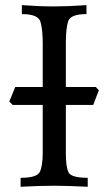

<svg xmlns="http://www.w3.org/2000/svg" viewBox="-20 -713 422 733"><path d="M314.9 0Q234.4 -3.9 187.5 -3.9Q132.8 -3.9 58.6 0V-34.2Q121.1 -34.2 132.1 -56.9Q143.1 -79.6 143.1 -129.9V-548.3Q143.1 -600.1 134.5 -629.6Q126 -659.2 63.5 -659.2V-693.4Q127.9 -688.5 187.5 -688.5Q239.7 -688.5 310.1 -693.4V-659.2Q248.5 -659.2 240 -631.1Q231.4 -603 231.4 -549.3V-127Q231.4 -75.7 241.7 -54.9Q252 -34.2 314.9 -34.2ZM335.9 -312.5H28.3L15.6 -325.2L38.1 -380.9H345.7L357.4 -368.2Z"/></svg>

Font: Kelvinch
Style: Regular
Weight: 400
Designer: Paul James MIller
Foundry: High-Logic / Made with FontCreator
Version: Version 3.30 September 23, 2016